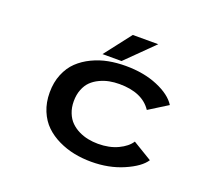

<svg xmlns="http://www.w3.org/2000/svg" viewBox="-117 -824 1084 985"><g transform="rotate(20 425.0 -332.0)"><path d="M336.5 -528 449 -673.5H588L440.5 -528ZM751 -99.5Q724 -57.5 645.2 -23.2Q566.5 11 470 11Q421.5 11 376.5 2Q331.5 -7 289.8 -27Q248 -47 217 -76.8Q186 -106.5 167.5 -151.2Q149 -196 149 -251Q149 -306.5 167.5 -351.2Q186 -396 217 -425.5Q248 -455 289.8 -475Q331.5 -495 376.5 -503.5Q421.5 -512 470 -512Q569.5 -512 645.2 -480Q721 -448 750.5 -400.5L648 -336.5Q597 -413.5 471.5 -413.5Q443 -413.5 417 -408.5Q391 -403.5 365.5 -391.5Q340 -379.5 321.5 -361.5Q303 -343.5 291.8 -315Q280.5 -286.5 280.5 -251Q280.5 -216 291.8 -187.8Q303 -159.5 321.8 -141Q340.5 -122.5 365.5 -110.2Q390.5 -98 417 -92.8Q443.5 -87.5 471.5 -87.5Q533.5 -87.5 579.8 -109.5Q626 -131.5 646 -163Z"/></g></svg>

Font: League Mono Wide Medium
Style: Regular
Weight: 500
Width: 8
Designer: Tyler Finck
Foundry: The League of Moveable Type / Tyler Finck
Version: Version 2.210